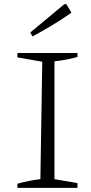

<svg xmlns="http://www.w3.org/2000/svg" viewBox="-20 -907 439 927"><path d="M64 0V-20Q93 -28 120.5 -33.5Q148 -39 175 -42L184 -609L64 -630V-651H354V-632Q329 -625 301 -619.5Q273 -614 243 -611V-42L354 -23V0ZM137 -731 126 -750 291 -887H300L325 -846Q280 -814 232.5 -785.5Q185 -757 137 -731Z"/></svg>

Font: Piazzolla Thin ExtraLight
Style: Regular
Weight: 250
Version: Version 2.005